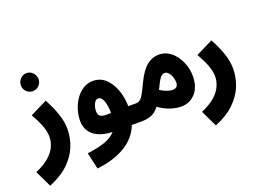

<svg xmlns="http://www.w3.org/2000/svg" viewBox="-159 -951 2013 1483"><g transform="rotate(-20 847.5 -210.0)"><path d="M29 230 -36 95Q36 64 77 27.5Q118 -9 135.5 -49Q153 -89 153 -129Q153 -171 133.5 -221.5Q114 -272 81 -330L221 -399Q261 -325 282.5 -261Q304 -197 304 -136Q304 -64 276.5 4.5Q249 73 188.5 131.5Q128 190 29 230ZM154 -502Q123 -502 102 -523.5Q81 -545 81 -575Q81 -605 102 -627.5Q123 -650 154 -650Q184 -650 205 -627.5Q226 -605 226 -575Q226 -545 205 -523.5Q184 -502 154 -502Z M418 230 387 94Q469 84 529 64Q589 44 623 5Q521 0 469 -43.5Q417 -87 417 -163Q417 -207 431 -252Q445 -297 471 -334.5Q497 -372 533.5 -395Q570 -418 614 -418Q673 -418 715 -380.5Q757 -343 780.5 -280.5Q804 -218 806 -141H868Q904 -141 922 -120.5Q940 -100 940 -70Q940 -35 920 -15Q900 5 859 5H782Q743 104 648 159.5Q553 215 418 230ZM558 -189Q558 -170 565.5 -157.5Q573 -145 595.5 -139.5Q618 -134 663 -137Q662 -202 647.5 -239.5Q633 -277 606 -277Q591 -277 580.5 -263.5Q570 -250 564 -229.5Q558 -209 558 -189Z M858 5 868 -141Q889 -141 904.5 -153.5Q920 -166 935.5 -194.5Q951 -223 974 -272Q1018 -364 1064 -399.5Q1110 -435 1162 -435Q1204 -435 1239 -414.5Q1274 -394 1299.5 -359Q1325 -324 1339.5 -280.5Q1354 -237 1354 -191Q1354 -100 1307.5 -49Q1261 2 1189 2Q1151 2 1105 -12.5Q1059 -27 1009 -62Q979 -23 944 -9Q909 5 858 5ZM1156 -286Q1135 -286 1117.5 -262.5Q1100 -239 1072 -178Q1100 -160 1126 -151Q1152 -142 1172 -142Q1217 -142 1217 -188Q1217 -210 1209 -232.5Q1201 -255 1187.5 -270.5Q1174 -286 1156 -286Z M1391 230 1326 95Q1398 64 1439 27.5Q1480 -9 1497.5 -49Q1515 -89 1515 -129Q1515 -171 1495.5 -221.5Q1476 -272 1443 -330L1583 -399Q1623 -325 1644.5 -261Q1666 -197 1666 -136Q1666 -64 1638.5 4.5Q1611 73 1550.5 131.5Q1490 190 1391 230Z"/></g></svg>

Font: Noto Sans Arabic UI Cn XBd
Style: Regular
Weight: 800
Width: 3
Designer: Monotype Design Team, Nadine Chahine and Nizar Qandah
Foundry: Monotype Imaging Inc.
Version: Version 2.010; ttfautohint (v1.8.4.7-5d5b)